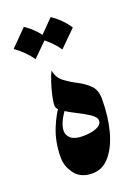

<svg xmlns="http://www.w3.org/2000/svg" viewBox="-111 -567 450 624"><g transform="rotate(-20 114.0 -255.0)"><path d="M96.2 -231.9Q58.1 -185.1 58.1 -153.8Q58.1 -138.7 70.8 -127.9Q83.5 -117.2 111.3 -117.2Q140.6 -117.2 159.2 -125Q177.7 -132.8 177.7 -146.5Q177.7 -159.2 159.7 -171.1Q141.6 -183.1 117.9 -194.8Q94.2 -206.5 76.2 -218.3Q58.1 -230 58.1 -241.7Q58.1 -254.4 63 -276.4Q67.9 -298.3 75 -319.8Q82 -341.3 88.4 -352.1Q92.8 -326.2 112.1 -311.8Q131.3 -297.4 154.3 -285.6Q177.2 -273.9 194.1 -257.3Q210.9 -240.7 210.9 -210Q210.9 -149.4 197.8 -100.1Q184.6 -50.8 159.7 -21.7Q134.8 7.3 99.6 7.3Q59.6 7.3 39.6 -19Q19.5 -45.4 19.5 -76.2Q19.5 -128.4 37.1 -172.9Q54.7 -217.3 80.1 -248ZM52.2 -516.6Q86.4 -493.7 108.4 -460.4L52.2 -404.8Q30.3 -436.5 -3.4 -460.4ZM145 -516.6Q179.2 -493.7 201.2 -460.4L145 -404.8Q123 -436.5 89.4 -460.4Z"/></g></svg>

Font: Lateef
Style: Bold
Weight: 700
Designer: SIL International
Foundry: SIL International
Version: Version 4.200